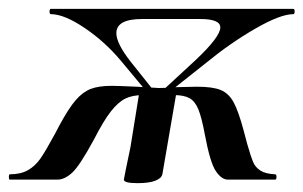

<svg xmlns="http://www.w3.org/2000/svg" viewBox="-47 -406 686 434"><path d="M68 -374Q65 -374 65 -380Q65 -386 68 -386H616Q619 -386 619 -380Q619 -374 616 -374Q587 -374 530.5 -341.5Q474 -309 419 -264L327 -191L317 -198L396 -271Q451 -323 451 -344Q451 -363 406 -363H274Q216 -363 216 -331Q216 -308 248 -267L303 -198L291 -191L226 -269Q190 -312 144 -343Q98 -374 68 -374ZM-25 -12Q0 -12 16.5 -21.5Q33 -31 45 -48.5Q57 -66 77 -103L87 -122Q108 -161 124 -179.5Q140 -198 158 -205Q176 -212 206 -212Q218 -212 262 -210L313 -207L310 -189Q284 -191 276 -191Q252 -191 236 -183Q220 -175 203.5 -154Q187 -133 165 -90Q133 -31 116 -15.5Q99 0 83 0H-25Q-27 0 -27 -6Q-27 -12 -25 -12ZM416 -102Q409 -140 401.5 -158.5Q394 -177 381.5 -184Q369 -191 347 -191Q338 -191 308 -189L309 -207Q327 -207 353 -209L398 -210Q434 -210 452 -202.5Q470 -195 481 -175Q492 -155 504 -110L512 -80Q520 -52 525 -40Q530 -28 541.5 -20.5Q553 -13 575 -12Q578 -12 578 -6Q578 0 575 0H468Q454 0 441 -19Q428 -38 416 -102ZM264 8Q233 8 233 0L237 -21Q247 -68 248 -74L268 -198H352L320 -12Q318 -3 304 2.5Q290 8 264 8Z"/></svg>

Font: Cormorant Garamond
Style: Bold Italic
Weight: 700
Italic angle: -10°
Designer: Christian Thalmann (Catharsis Fonts)
Foundry: Catharsis Fonts
Version: Version 4.000